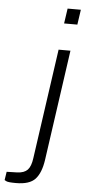

<svg xmlns="http://www.w3.org/2000/svg" viewBox="-146 -760 444 960"><g transform="rotate(5 76.0 -280.0)"><path d="M-27.5 166Q-67.5 166 -76.5 161Q-85.5 156 -85.5 156L-79 114L-25.5 112.5Q9 111 25.8 93.5Q42.5 76 48 34L126.5 -517H186L107 38.5Q97.5 103.5 69 134.8Q40.5 166 -27.5 166ZM142.5 -650 153.5 -725.5H220L209 -650Z"/></g></svg>

Font: Public Sans Thin ExtraLight
Style: Italic
Weight: 250
Italic angle: -8°
Version: Version 2.001